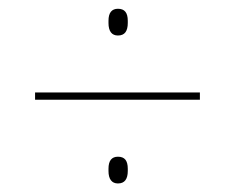

<svg xmlns="http://www.w3.org/2000/svg" viewBox="-20 -532 536 438"><path d="M60 -304.5V-321H436V-304.5ZM249 -113.5Q238.5 -113.5 233 -120.8Q227.5 -128 227.5 -142V-147Q227.5 -161 233 -167.8Q238.5 -174.5 249 -174.5Q260.5 -174.5 266 -167.8Q271.5 -161 271.5 -147V-142Q271.5 -128 266 -120.8Q260.5 -113.5 249 -113.5ZM249 -451Q238.5 -451 233 -458.2Q227.5 -465.5 227.5 -479.5V-484.5Q227.5 -498.5 233 -505.2Q238.5 -512 249 -512Q260.5 -512 266 -505.2Q271.5 -498.5 271.5 -484.5V-479.5Q271.5 -465.5 266 -458.2Q260.5 -451 249 -451Z"/></svg>

Font: Anek Gurmukhi Medium Thin
Style: Regular
Weight: 250
Version: Version 1.003